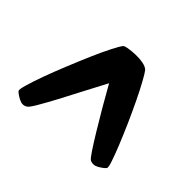

<svg xmlns="http://www.w3.org/2000/svg" viewBox="-88 -499 489 489"><g transform="rotate(-45 156.5 -254.5)"><path d="M26.4 -403.3Q29.3 -405.3 48.3 -399.9Q67.4 -394.5 95.7 -384.3Q124 -374 156.2 -360.8Q188.5 -347.7 217.8 -335Q247.1 -322.3 268.1 -311.5Q289.1 -300.8 294.9 -295.9Q297.9 -293.9 299.8 -282.7Q301.8 -271.5 302.2 -257.8Q302.7 -244.1 300.3 -231.4Q297.9 -218.8 292 -212.9Q286.1 -208 266.6 -197.3Q247.1 -186.5 220.7 -173.8Q194.3 -161.1 164.6 -147.9Q134.8 -134.8 109.4 -124.5Q84 -114.3 66.4 -108.4Q48.8 -102.5 45.9 -105.5Q40 -110.4 32.7 -123Q25.4 -135.7 31.2 -147.5Q33.2 -151.4 50.8 -163.1Q68.4 -174.8 93.3 -189.9Q118.2 -205.1 147.5 -222.2Q176.8 -239.3 203.1 -253.9Q175.8 -268.6 143.6 -285.2Q111.3 -301.8 83 -316.9Q54.7 -332 34.7 -343.8Q14.6 -355.5 12.7 -360.4Q5.9 -371.1 13.2 -384.8Q20.5 -398.4 26.4 -403.3Z"/></g></svg>

Font: Jolly Lodger
Style: Regular
Weight: 400
Designer: Stuart Sandler
Foundry: Font Diner, Inc
Version: Version 1.000